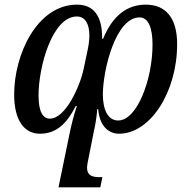

<svg xmlns="http://www.w3.org/2000/svg" viewBox="-20 -567 809 827"><path d="M608 -547C531 -547 467 -504 424 -400H420C421 -496 385 -547 312 -547C140 -547 41 -333 41 -160C41 -49 84 9 152 9C223 9 268 -35 306 -110H311C298 -72 287 -27 280 7L232 240H412L421 196H407C377 196 355 188 355 156C355 144 359 125 363 106L385 -5C390 -26 396 -59 399 -97H403C408 -30 443 9 493 9C626 9 743 -169 743 -377C743 -491 693 -547 608 -547ZM311 -496C346 -496 365 -465 365 -414C365 -390 361 -367 355 -340L340 -269C324 -194 262 -56 195 -56C166 -56 146 -84 146 -155C146 -282 206 -496 311 -496ZM581 -492C619 -492 637 -447 637 -375C637 -226 571 -48 489 -48C445 -48 423 -94 423 -161C424 -270 479 -492 581 -492Z"/></svg>

Font: Noto Serif Condensed Medium
Style: Italic
Weight: 500
Width: 3
Italic angle: -12°
Designer: Monotype Design Team
Foundry: Monotype Imaging Inc.
Version: Version 2.013